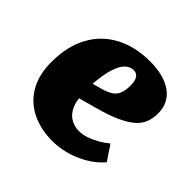

<svg xmlns="http://www.w3.org/2000/svg" viewBox="-140 -674 832 832"><g transform="rotate(45 276.0 -258.0)"><path d="M337 -530Q422 -530 471 -494.5Q520 -459 520 -395Q520 -364 510 -339Q500 -314 476.5 -294Q453 -274 414.5 -256.5Q376 -239 318 -223L231 -199Q235 -165 249 -142.5Q263 -120 284.5 -109Q306 -98 331 -98Q353 -98 376.5 -106Q400 -114 423 -127Q446 -140 466 -157L512 -88Q490 -62 462 -43Q434 -24 402.5 -11Q371 2 340 8Q309 14 281 14Q208 14 152.5 -13.5Q97 -41 66 -94.5Q35 -148 35 -225Q35 -322 72 -390Q109 -458 177 -494Q245 -530 337 -530ZM350 -396Q350 -416 345.5 -428.5Q341 -441 332.5 -447Q324 -453 312 -453Q291 -453 273.5 -436Q256 -419 244.5 -382.5Q233 -346 228 -285L274 -298Q299 -305 316 -315.5Q333 -326 341.5 -345Q350 -364 350 -396Z"/></g></svg>

Font: Literata 18pt ExtraBold
Style: Italic
Weight: 800
Italic angle: -2°
Designer: Latin by Veronika Burian and Jose Scaglione. Greek by Irene Vlachou. Cyrillic by Vera Evstafieva
Foundry: TypeTogether
Version: Version 3.103;gftools[0.9.29]